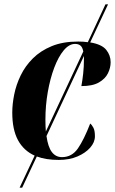

<svg xmlns="http://www.w3.org/2000/svg" viewBox="-20 -734 534 892"><path d="M71 138 141 -11Q90 -34 63.5 -83Q37 -132 37 -211Q37 -250 46 -295Q55 -340 76 -383.5Q97 -427 132.5 -462.5Q168 -498 220 -519.5Q272 -541 343 -541Q367 -541 388 -538L470 -714H482L399 -537Q453 -528 473.5 -502.5Q494 -477 494 -445Q494 -419 481.5 -393.5Q469 -368 439.5 -351Q410 -334 358 -334Q363 -361 366.5 -392.5Q370 -424 370 -461Q370 -469 370 -474L196 -102Q203 -51 221 -27.5Q239 -4 268 -4Q314 -4 342 -44.5Q370 -85 399 -160Q407 -154 414 -140.5Q421 -127 421 -101Q421 -73 399 -48Q377 -23 339.5 -7Q302 9 253 9Q194 9 151 -7L83 138ZM191 -178Q191 -148 193 -123L367 -495Q363 -515 353.5 -522.5Q344 -530 329 -530Q301 -530 276 -500Q251 -470 232 -419.5Q213 -369 202 -306.5Q191 -244 191 -178Z"/></svg>

Font: Noto Serif Display ExtraCondensed Black
Style: Italic
Weight: 900
Width: 2
Italic angle: -12°
Designer: Monotype Design Team
Foundry: Monotype Imaging Inc.
Version: Version 2.009